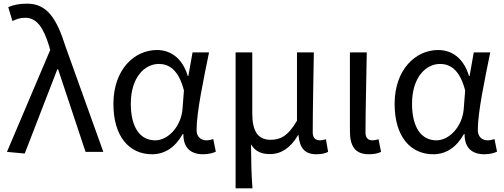

<svg xmlns="http://www.w3.org/2000/svg" viewBox="-20 -829 2749 1048"><path d="M115 9 293 -451H297L447 0H544L338 -574C289 -730 236 -809 128 -809C79 -809 51 -801 25 -790L48 -714C68 -724 88 -732 118 -732C180 -732 217 -679 248 -578L254 -556L18 0Z M810 13C879 13 936 -24 977 -97H981C980 -21 1023 13 1088 13C1120 13 1142 6 1158 -1L1144 -70C1133 -66 1119 -63 1107 -63C1077 -63 1053 -82 1053 -119C1053 -218 1092 -400 1121 -543H1031L1008 -414H1005C974 -518 905 -556 837 -556C712 -556 599 -448 599 -262C599 -84 685 13 810 13ZM827 -63C743 -63 694 -136 694 -263C694 -406 769 -480 847 -480C898 -480 954 -453 984 -335L976 -232C968 -140 899 -63 827 -63Z M1266 199H1358C1352 114 1351 66 1350 -41C1376 2 1412 12 1455 12C1514 12 1567 -22 1607 -92H1609C1616 -19 1645 13 1707 13C1736 13 1755 8 1771 0L1759 -69C1746 -65 1736 -63 1727 -63C1703 -63 1687 -75 1687 -106C1687 -237 1691 -396 1693 -543H1601V-170C1550 -82 1506 -66 1457 -66C1386 -66 1357 -115 1357 -210V-543H1266Z M1993 13C2024 13 2043 8 2060 0L2046 -69C2034 -65 2023 -63 2013 -63C1990 -63 1975 -75 1975 -106C1975 -237 1980 -396 1982 -543H1890V-113C1890 -32 1918 13 1993 13Z M2345 13C2414 13 2471 -24 2512 -97H2516C2515 -21 2558 13 2623 13C2655 13 2677 6 2693 -1L2679 -70C2668 -66 2654 -63 2642 -63C2612 -63 2588 -82 2588 -119C2588 -218 2627 -400 2656 -543H2566L2543 -414H2540C2509 -518 2440 -556 2372 -556C2247 -556 2134 -448 2134 -262C2134 -84 2220 13 2345 13ZM2362 -63C2278 -63 2229 -136 2229 -263C2229 -406 2304 -480 2382 -480C2433 -480 2489 -453 2519 -335L2511 -232C2503 -140 2434 -63 2362 -63Z"/></svg>

Font: Kinto Sans
Style: Regular
Weight: 400
Designer: Authors: Ryoko NISHIZUKA  (kana & ideographs); Paul D. Hunt (Latin, Greek & Cyrillic); Wenlong ZHANG  (bopomofo); Sandol
Foundry: Adobe Systems Incorporated, ookami Inc.
Version: Version 0.001